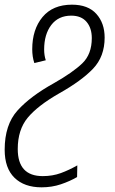

<svg xmlns="http://www.w3.org/2000/svg" viewBox="-60 -562 493 822"><path d="M118 240Q162 240 200.5 227Q239 214 270 196L271 146Q236 166 200.5 179Q165 192 123 192Q16 192 16 76Q16 -7 59 -58.5Q102 -110 193 -162Q289 -216 338.5 -268Q388 -320 388 -401Q388 -463 352.5 -502.5Q317 -542 248 -542Q166 -542 122 -489Q78 -436 78 -351Q78 -319 87 -292L136 -304Q129 -325 129 -350Q129 -415 159.5 -455Q190 -495 245 -495Q288 -495 310.5 -468.5Q333 -442 333 -399Q333 -330 292.5 -291Q252 -252 171 -206Q70 -150 15 -89Q-40 -28 -40 79Q-40 158 2 199Q44 240 118 240Z"/></svg>

Font: Noto Sans Display SemiCondensed Light
Style: Italic
Weight: 300
Width: 4
Italic angle: -12°
Designer: Monotype Design Team
Foundry: Monotype Imaging Inc.
Version: Version 1.900